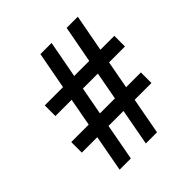

<svg xmlns="http://www.w3.org/2000/svg" viewBox="-190 -851 991 991"><g transform="rotate(-45 305.0 -355.5)"><path d="M351.1 -200.2H241.7L204.6 0H122.6L159.7 -200.2H46.9V-277.3H174.3L202.6 -430.2H84V-507.8H217.3L255.4 -710.9H336.9L298.8 -507.8H408.7L446.8 -710.9H528.3L490.2 -507.8H591.8V-430.2H475.6L447.3 -277.3H555.2V-200.2H432.6L395.5 0H314ZM256.3 -277.3H365.7L394 -430.2H284.7Z"/></g></svg>

Font: Vazir Medium UI
Style: Medium-UI
Weight: 500
Designer: Saber Rastikerdar
Foundry: Saber Rastikerdar
Version: Version 30.0.0